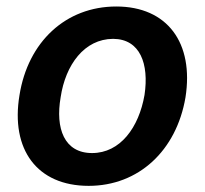

<svg xmlns="http://www.w3.org/2000/svg" viewBox="-20 -573 644 603"><path d="M258.5 10.7C415.5 10.7 534.1 -100.1 562.5 -267C589.5 -438.2 505.7 -552.6 345.2 -552.6C186.4 -552.6 67.8 -441.4 41.2 -274.1C12.8 -103.7 96.2 10.7 258.5 10.7ZM269.2 -92.3C181.8 -92.3 153.4 -169.4 170.5 -267.8C185.7 -369.3 244.7 -450.6 335.2 -451C420.1 -450.6 448.5 -372.5 433.9 -274.9C416.2 -172.6 357.6 -92.3 269.2 -92.3Z"/></svg>

Font: Riot Sans 2.0
Style: Bold Italic
Weight: 600
Italic angle: -9.39999°
Designer: Rasmus Andersson
Foundry: rsms
Version: Version 3.006;hotconv 1.0.109;makeotfexe 2.5.65596